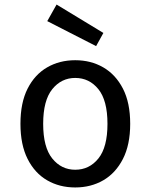

<svg xmlns="http://www.w3.org/2000/svg" viewBox="-20 -810 663 845"><path d="M311 15Q242 15 187.5 -16.5Q133 -48 101.5 -110.5Q70 -173 70 -265Q70 -358 101.5 -420Q133 -482 187.5 -513.5Q242 -545 311 -545Q380 -545 434.5 -513.5Q489 -482 521 -420Q553 -358 553 -265Q553 -173 521 -110.5Q489 -48 434.5 -16.5Q380 15 311 15ZM311 -63Q373 -63 413 -112.5Q453 -162 453 -265Q453 -368 413 -417.5Q373 -467 311 -467Q250 -467 210 -417.5Q170 -368 170 -265Q170 -162 210 -112.5Q250 -63 311 -63ZM403 -607 188 -717 229 -790 435 -665Z"/></svg>

Font: Orienta
Style: Regular
Weight: 400
Designer: Eduardo Rodriguez Tunni
Foundry: Eduardo Rodriguez Tunni
Version: Version 1.002; ttfautohint (v1.8.4.7-5d5b);gftools[0.9.23]